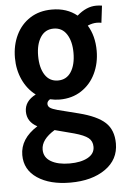

<svg xmlns="http://www.w3.org/2000/svg" viewBox="-54 -544 538 833"><g transform="rotate(-5 215.0 -127.5)"><path d="M21 113Q21 42 97 -6Q53 -29 53 -74Q53 -119 102 -144Q66 -171 46 -214.5Q26 -258 26 -310Q26 -365 47.5 -409.5Q69 -454 109 -479.5Q149 -505 204 -505Q269 -505 313 -469Q354 -505 397 -505Q410 -505 422 -503L413 -429Q403 -431 393 -431Q374 -431 353 -422Q382 -375 382 -310Q382 -256 360.5 -211Q339 -166 298.5 -139.5Q258 -113 204 -113Q184 -113 162 -118Q149 -110 149 -99Q149 -88 158.5 -81.5Q168 -75 190 -69L281 -46Q360 -26 395 6.5Q430 39 430 98Q430 168 371.5 209Q313 250 219 250Q130 250 75.5 213.5Q21 177 21 113ZM281 -310Q281 -360 261 -391Q241 -422 204 -422Q167 -422 147 -391Q127 -360 127 -310Q127 -258 147 -227Q167 -196 204 -196Q241 -196 261 -227Q281 -258 281 -310ZM332 104Q332 79 314.5 65Q297 51 254 39L170 17Q111 53 111 97Q111 131 141.5 149Q172 167 223 167Q272 167 302 150.5Q332 134 332 104Z"/></g></svg>

Font: Cabin Condensed SemiBold
Style: Regular
Weight: 600
Width: 3
Designer: Pablo Impallari
Foundry: Pablo Impallari. http://www.impallari.com Igino Marini. http://www.ikern.com
Version: Version 2.200